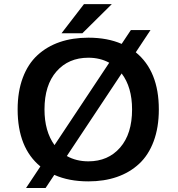

<svg xmlns="http://www.w3.org/2000/svg" viewBox="-20 -894 890 958"><path d="M287 -728 399 -873.5H538L391 -728ZM421 11Q323.5 11 251 -21.5L207.5 44H110L181.5 -63.5Q68 -156.5 68 -348Q68 -437.5 93.8 -506.2Q119.5 -575 166.8 -618.5Q214 -662 278 -684Q342 -706 421 -706Q516 -706 587 -675L633 -744H731L657.5 -633Q772.5 -539.5 772.5 -348Q772.5 -258.5 746.8 -189.2Q721 -120 674 -76.5Q627 -33 563.2 -11Q499.5 11 421 11ZM202 -348Q202 -239 252 -170L525 -581Q479 -606 421 -606Q322 -606 262 -537.8Q202 -469.5 202 -348ZM421 -89Q519.5 -89 579.2 -157.5Q639 -226 639 -348Q639 -459 587 -527.5L313.5 -115.5Q360.5 -89 421 -89Z"/></svg>

Font: League Mono Wide Medium
Style: Regular
Weight: 500
Width: 8
Designer: Tyler Finck
Foundry: The League of Moveable Type / Tyler Finck
Version: Version 2.210